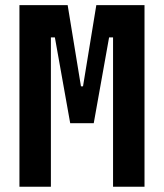

<svg xmlns="http://www.w3.org/2000/svg" viewBox="-20 -713 626 733"><path d="M54.2 0H174.3V-570.3H189.5L248 -242.7H337.9L396.5 -570.3H411.6V0H531.7V-693.4H347.7L296.9 -383.3H289.1L238.3 -693.4H54.2Z"/></svg>

Font: Cascadia Code
Style: Bold
Weight: 700
Monospace: yes
Designer: Aaron Bell
Foundry: Saja Typeworks
Version: Version 2404.023